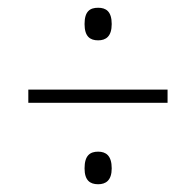

<svg xmlns="http://www.w3.org/2000/svg" viewBox="-20 -606 505 495"><path d="M233 -502C253 -502 268 -512 268 -544C268 -577 253 -586 233 -586C212 -586 198 -577 198 -544C198 -512 212 -502 233 -502ZM53 -341H412V-375H53ZM233 -131C253 -131 268 -141 268 -172C268 -205 253 -215 233 -215C212 -215 198 -205 198 -172C198 -141 212 -131 233 -131Z"/></svg>

Font: Noto Serif Armenian Condensed ExtraLight
Style: Regular
Weight: 200
Width: 3
Designer: Monotype Design Team
Foundry: Monotype Imaging Inc.
Version: Version 2.008